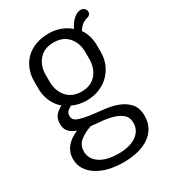

<svg xmlns="http://www.w3.org/2000/svg" viewBox="-180 -591 812 915"><g transform="rotate(-30 226.0 -134.0)"><path d="M221 -111Q180 -111 144 -128Q133 -122 123 -113.5Q113 -105 113 -89Q113 -66 136 -57Q159 -48 193.5 -43Q228 -38 268.5 -34Q309 -30 343.5 -17.5Q378 -5 401 20Q424 45 424 90Q424 125 409.5 151.5Q395 178 369 196Q343 214 307 223Q271 232 228 232Q184 232 147 223Q110 214 83 196.5Q56 179 40.5 154.5Q25 130 25 99Q25 77 32 60Q39 43 51 29.5Q63 16 78.5 6Q94 -4 110 -10Q86 -18 70.5 -33.5Q55 -49 55 -79Q55 -107 68.5 -123Q82 -139 105 -151Q79 -173 64.5 -205.5Q50 -238 50 -277V-315Q50 -351 62 -381Q74 -411 96.5 -433Q119 -455 151 -467Q183 -479 222 -479Q257 -479 287 -468Q317 -457 339 -437Q354 -467 373.5 -483.5Q393 -500 410 -500Q425 -500 432.5 -491.5Q440 -483 440 -474Q440 -465 435 -459.5Q430 -454 423 -452Q411 -450 396 -441Q381 -432 367 -409Q381 -390 388 -365.5Q395 -341 395 -315V-277Q395 -241 382 -211Q369 -181 346 -158.5Q323 -136 291 -123.5Q259 -111 221 -111ZM331 -315Q331 -364 302.5 -397Q274 -430 222 -430Q170 -430 141.5 -397Q113 -364 113 -315V-278Q113 -227 142 -193.5Q171 -160 223 -160Q274 -160 302.5 -193Q331 -226 331 -277ZM361 92Q361 61 341 44.5Q321 28 292.5 20Q264 12 232.5 9.5Q201 7 177 4Q142 15 115 36Q88 57 88 93Q88 134 125 159Q162 184 227 184Q290 184 325.5 159Q361 134 361 92Z"/></g></svg>

Font: Dosis
Style: Book
Weight: 400
Designer: EdgarTolentino, PabloImpallari, IginoMarini
Foundry: EdgarTolentino, PabloImpallari, IginoMarini
Version: Version 1.007